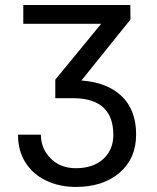

<svg xmlns="http://www.w3.org/2000/svg" viewBox="-20 -548 622 761"><path d="M380.9 -453.6H72.3V-528.3H496.6L497.1 -470.7L302.7 -229Q406.2 -221.2 462.9 -166.3Q519.5 -111.3 519.5 -15.1Q519.5 80.1 454.1 136.5Q388.7 192.9 280.3 192.9Q215.8 192.9 163.3 168Q110.8 143.1 81.1 96.4Q51.3 49.8 51.3 -14.2H142.1Q142.1 41 180.7 79.8Q219.2 118.7 280.3 118.7Q349.1 118.7 389.2 82.3Q429.2 45.9 429.2 -13.2Q429.2 -154.8 277.3 -158.7H199.2V-232.4Z"/></svg>

Font: RobotoInd
Style: Regular
Weight: 400
Designer: Google
Version: Version 2.001101; 2014